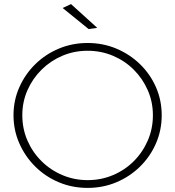

<svg xmlns="http://www.w3.org/2000/svg" viewBox="-20 -914 856 938"><path d="M408 -704Q483 -704 548.5 -676.5Q614 -649 664 -600.5Q714 -552 742 -488Q770 -424 770 -351Q770 -278 742 -213.5Q714 -149 664 -100Q614 -51 548.5 -23.5Q483 4 408 4Q333 4 267.5 -23.5Q202 -51 152.5 -100Q103 -149 74.5 -213.5Q46 -278 46 -351Q46 -424 74.5 -488Q103 -552 152.5 -600.5Q202 -649 267.5 -676.5Q333 -704 408 -704ZM408 -666Q342 -666 284.5 -641.5Q227 -617 183 -573.5Q139 -530 114 -473Q89 -416 89 -351Q89 -285 114 -227.5Q139 -170 183 -126.5Q227 -83 285 -58.5Q343 -34 408 -34Q474 -34 532 -58.5Q590 -83 633.5 -126.5Q677 -170 702 -227.5Q727 -285 727 -351Q727 -416 702 -473Q677 -530 633.5 -573.5Q590 -617 532 -641.5Q474 -666 408 -666ZM327 -894 455 -778 413 -772 286 -875Z"/></svg>

Font: Alexandria ExtraLight
Style: Regular
Weight: 250
Designer: Mohamed Gaber
Foundry: Kief Type Foundry
Version: Version 5.100